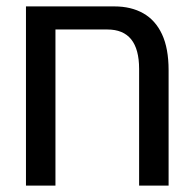

<svg xmlns="http://www.w3.org/2000/svg" viewBox="-20 -579 610 599"><path d="M414 0V-364Q414 -487 315 -487H61V-559H337Q389 -559 427 -537.5Q465 -516 485.5 -472Q506 -428 506 -360V0ZM61 0V-524H153V0Z"/></svg>

Font: Assistant Medium
Style: Regular
Weight: 500
Designer: Hebrew By Ben Nathan, Latin by Paul Hunt
Version: Version 3.000